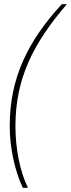

<svg xmlns="http://www.w3.org/2000/svg" viewBox="-20 -730 336 908"><path d="M88 158H112C74 80 53 -28 53 -133C53 -356 135 -523 296 -710H272C113 -537 26 -363 26 -134C26 -29 51 81 88 158Z"/></svg>

Font: Noto Sans ExtraCondensed Thin
Style: Italic
Weight: 100
Width: 2
Italic angle: -12°
Designer: Monotype Design Team
Foundry: Monotype Imaging Inc.
Version: Version 2.013